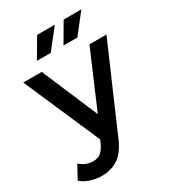

<svg xmlns="http://www.w3.org/2000/svg" viewBox="-234 -859 1048 1174"><g transform="rotate(-30 290.0 -271.5)"><path d="M588 -534 338 43Q303 130 253 165.5Q203 201 132 201Q92 201 53 188Q14 175 -11 152L39 60Q57 77 81.5 87Q106 97 131 97Q164 97 185.5 80Q207 63 225 23L234 2L1 -534H131L299 -139L468 -534ZM220 -744H345L237 -607H139ZM407 -744H532L425 -607H327Z"/></g></svg>

Font: APTA Sans SemiBold
Style: Bold
Weight: 600
Version: Version 7.200